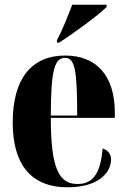

<svg xmlns="http://www.w3.org/2000/svg" viewBox="-20 -786 539 816"><path d="M222 -615V-605H232C291 -643 398 -721 433 -756V-766H287C270 -721 244 -656 222 -615ZM267 10C401 10 452 -54 452 -109C452 -133 436 -149 416 -155C407 -36 366 -4 309 -4C229 -4 196 -74 196 -285H468V-308C468 -466 388 -550 257 -550C115 -550 34 -453 34 -265C34 -91 109 10 267 10ZM308 -295H196C196 -491 213 -540 256 -540C298 -540 308 -491 308 -295Z"/></svg>

Font: Noto Serif Display ExtraCondensed Black
Style: Regular
Weight: 900
Width: 2
Designer: Monotype Design Team
Foundry: Monotype Imaging Inc.
Version: Version 2.009